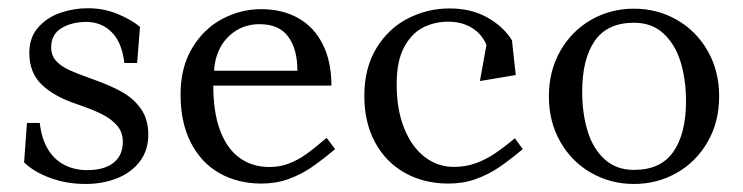

<svg xmlns="http://www.w3.org/2000/svg" viewBox="-20 -446 1850 478"><path d="M40 -41.6 47.1 -139.9H79Q83.5 -100.4 99.7 -74Q115.9 -47.6 140.9 -35.1Q165.9 -22.5 197.2 -22.5Q239.8 -22.5 262.8 -40.9Q285.8 -59.4 285.8 -93Q285.8 -116.1 272.2 -132.6Q258.6 -149.1 234.6 -161.3Q210.5 -173.5 171.1 -186.8Q115.1 -205.5 84.1 -235.1Q53 -264.8 53 -314.4Q53 -352.9 75.1 -377.8Q97.1 -402.8 130.4 -414.1Q163.8 -425.5 198.6 -425.5Q239.2 -425.5 274.1 -410.7Q309 -395.9 328.5 -379.1L321.4 -289.2H289.5Q283.9 -339.8 258.3 -365.6Q232.8 -391.4 194.9 -391.4Q158.6 -391.4 133 -375.9Q107.4 -360.4 107.4 -328Q107.4 -308.2 119.2 -294.9Q131 -281.6 151.5 -272.1Q172 -262.5 210.5 -249Q255 -233.2 284.2 -216.8Q313.4 -200.2 331.3 -174.4Q349.2 -148.5 349.2 -110.6Q349.2 -71.8 328 -43.9Q306.8 -16.1 271.2 -2.1Q235.8 12 193 12Q145.5 12 104.9 -3.1Q64.2 -18.1 40 -41.6Z M429.5 -210.6Q429.5 -278.2 458.4 -326.4Q487.4 -374.6 533.4 -398.9Q579.5 -423.2 629.9 -423.2Q682.9 -423.2 722.4 -401Q761.9 -378.8 783.5 -335.8Q805.1 -292.9 805.1 -232.9H511Q511 -165.9 528.2 -120.6Q545.4 -75.2 576.8 -52.8Q608.1 -30.2 650.8 -30.2Q676.9 -30.2 699.3 -38.9Q721.8 -47.5 742.2 -62.1Q762.6 -76.6 793.1 -102.8L814.4 -74.8Q779.8 -45.9 754.1 -28.5Q728.5 -11.1 697.8 -0.1Q667.1 11 630.9 11Q572.1 11 526.5 -14.8Q480.9 -40.6 455.2 -90.7Q429.5 -140.8 429.5 -210.6ZM626.1 -385.8Q593.8 -385.8 568.4 -370.2Q543 -354.6 528.7 -328.1Q514.4 -301.5 513.1 -269.9H720.4Q720.5 -323.1 697.8 -354.4Q675.1 -385.8 626.1 -385.8Z M887 -207.1Q887 -276.6 917.1 -326.1Q947.1 -375.5 995.8 -400.2Q1044.4 -425 1099.4 -425Q1153.1 -425 1193.4 -402.4Q1233.6 -379.8 1254.6 -345.5L1264 -259.2L1174.8 -244.2L1191 -334Q1185.4 -348.9 1173 -362.1Q1160.6 -375.4 1141.1 -383.7Q1121.6 -392 1096.1 -392Q1062.2 -392 1033.5 -377.6Q1004.8 -363.2 986.1 -328.5Q967.5 -293.8 967.5 -236.4Q967.5 -173.9 986 -127.3Q1004.5 -80.8 1036.9 -55.6Q1069.4 -30.5 1109.5 -30.5Q1138.4 -30.5 1163.1 -39.2Q1187.9 -47.9 1209.9 -62.5Q1232 -77.1 1261.8 -101.8L1281.5 -74.8Q1247.1 -46.1 1221 -28.6Q1194.9 -11 1163.9 0Q1132.9 11 1096.6 11Q1035.4 11 987.7 -15.8Q940 -42.6 913.5 -92.1Q887 -141.6 887 -207.1Z M1346.5 -206Q1346.5 -269.2 1374.8 -319Q1403.1 -368.8 1451.6 -396.6Q1500.1 -424.4 1558.4 -424.4Q1616.5 -424.4 1665.1 -396.6Q1713.6 -368.8 1742 -319Q1770.4 -269.2 1770.4 -206Q1770.4 -142.9 1742 -93.2Q1713.6 -43.5 1665.1 -15.8Q1616.5 12 1558.4 12Q1500.1 12 1451.6 -15.8Q1403.1 -43.5 1374.8 -93.2Q1346.5 -142.9 1346.5 -206ZM1687.9 -194.1Q1687.9 -248.4 1674.2 -292.4Q1660.5 -336.4 1631.5 -362.9Q1602.5 -389.4 1558.4 -389.4Q1492 -389.4 1460.7 -344.2Q1429.4 -299 1429.4 -217.9Q1429.4 -163.5 1442.9 -119.6Q1456.4 -75.6 1485.4 -49.3Q1514.5 -23 1558.4 -23Q1625 -23 1656.4 -68.2Q1687.9 -113.5 1687.9 -194.1Z"/></svg>

Font: Didactic
Style: Regular
Weight: 400
Designer: Tyler Finck
Foundry: Etcetera Type Co
Version: Version 3.007;FEAKit 1.0